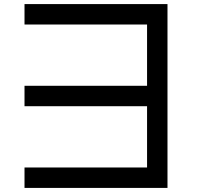

<svg xmlns="http://www.w3.org/2000/svg" viewBox="-20 -920 1040 940"><path d="M800 0H100V-100H700V-400H100V-500H700V-800H100V-900H800Z"/></svg>

Font: Galmuri9 Regular
Style: Regular
Weight: 400
Designer: Lee Minseo (quiple)
Version: Version 2.399;hotconv 1.1.1;makeotfexe 2.6.0 DEVELOPMENT